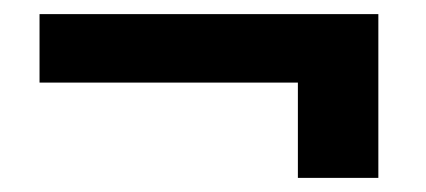

<svg xmlns="http://www.w3.org/2000/svg" viewBox="-20 -373 604 272"><path d="M36 -256V-353H516V-256ZM402 -121V-353H516V-121Z"/></svg>

Font: Yaldevi ExtraLight SemiBold
Style: Regular
Weight: 600
Version: Version 1.100